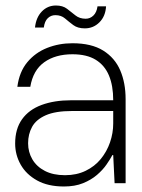

<svg xmlns="http://www.w3.org/2000/svg" viewBox="-20 -665 517 697"><path d="M212 12Q154 12 114.5 -10Q75 -32 55 -67.5Q35 -103 35 -144Q35 -197 60 -232Q85 -267 131 -284Q177 -301 238 -301H391Q391 -354 375.5 -391Q360 -428 327.5 -448Q295 -468 243 -468Q181 -468 140.5 -439Q100 -410 90 -350H43Q50 -404 79 -439Q108 -474 151 -491Q194 -508 243 -508Q312 -508 354.5 -481.5Q397 -455 416.5 -409.5Q436 -364 436 -305V0H396L391 -102H388Q380 -87 366.5 -67.5Q353 -48 332 -30Q311 -12 281.5 0Q252 12 212 12ZM216 -29Q258 -29 291 -45Q324 -61 346 -88Q368 -115 379.5 -148.5Q391 -182 391 -217V-262H241Q181 -262 146 -246.5Q111 -231 96.5 -204.5Q82 -178 82 -145Q82 -113 97.5 -86.5Q113 -60 143 -44.5Q173 -29 216 -29ZM288 -562Q262 -562 246 -574Q230 -586 216 -598Q202 -610 181 -610Q165 -610 153.5 -599Q142 -588 139 -565H107Q111 -602 132 -623.5Q153 -645 183 -645Q208 -645 223.5 -633Q239 -621 254 -609Q269 -597 291 -597Q307 -597 319 -608.5Q331 -620 334 -642H365Q363 -606 341 -584Q319 -562 288 -562Z"/></svg>

Font: DM Sans 36pt ExtraLight
Style: Regular
Weight: 250
Designer: Colophon Foundry, Jonny Pinhorn
Foundry: Colophon Foundry
Version: Version 4.004;gftools[0.9.30]